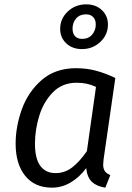

<svg xmlns="http://www.w3.org/2000/svg" viewBox="-20 -852 607 884"><path d="M511 -493 457 -119Q455 -99 455 -94Q455 -76 462.5 -64.5Q470 -53 488 -46L465 12Q425 6 403 -15Q381 -36 377 -78Q346 -36 305.5 -12Q265 12 219 12Q140 12 96 -42.5Q52 -97 52 -190Q52 -270 81 -350Q110 -430 172.5 -484Q235 -538 330 -538Q379 -538 422 -526.5Q465 -515 511 -493ZM141 -190Q141 -122 165.5 -88.5Q190 -55 236 -55Q278 -55 312 -81Q346 -107 380 -156L422 -452Q400 -462 379.5 -466.5Q359 -471 332 -471Q267 -471 224 -427.5Q181 -384 161 -319.5Q141 -255 141 -190ZM477 -739Q477 -692 442 -659Q407 -626 357 -626Q313 -626 285 -652.5Q257 -679 257 -719Q257 -766 292 -799Q327 -832 377 -832Q421 -832 449 -805.5Q477 -779 477 -739ZM314 -720Q314 -698 325.5 -685.5Q337 -673 358 -673Q388 -673 404.5 -693Q421 -713 421 -739Q421 -761 409 -773.5Q397 -786 376 -786Q347 -786 330.5 -767Q314 -748 314 -720Z"/></svg>

Font: FiraGO Book
Style: Italic
Weight: 350
Italic angle: -8°
Designer: bBox Type GmbH
Foundry: bBox Type GmbH
Version: Version 1.001